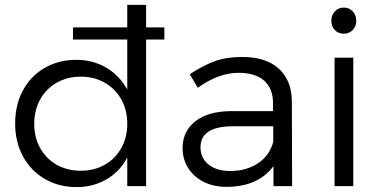

<svg xmlns="http://www.w3.org/2000/svg" viewBox="-20 -762 1561 786"><path d="M652.8 -600.1H578.1V0H501V-117.2Q471.2 -60.1 416.5 -28.1Q361.8 3.9 293.9 3.9Q220.7 3.9 163.3 -29.5Q106 -63 74 -122.1Q42 -181.2 42 -256.8Q42 -333 74 -392.1Q106 -451.2 163.1 -484.1Q220.2 -517.1 292 -517.1Q360.8 -517.1 415.5 -484.6Q470.2 -452.1 501 -395V-600.1H278.8V-649.9H501V-742.2H578.1V-649.9H652.8ZM501 -254.9Q501 -311 476.6 -355Q452.1 -398.9 408.7 -423.6Q365.2 -448.2 311 -448.2Q255.9 -448.2 212.4 -423.6Q168.9 -398.9 144.5 -355Q120.1 -311 120.1 -254.9Q120.1 -199.7 144.5 -155.8Q168.9 -111.8 212.4 -87.4Q255.9 -63 311 -63Q365.2 -63 408.7 -87.4Q452.1 -111.8 476.6 -156Q501 -200.2 501 -254.9Z M1099.6 0V-82Q1036.6 2.9 906.7 2.9Q853.5 2.9 812.7 -18.1Q772 -39.1 749.8 -75Q727.5 -110.8 727.5 -155.8Q727.5 -224.6 779.5 -265.4Q831.5 -306.2 924.8 -307.1H1097.7V-339.8Q1097.7 -398.9 1061.8 -431.4Q1025.9 -463.9 956.5 -463.9Q875.5 -463.9 789.6 -402.8L756.8 -458Q813 -495.1 860.4 -512Q907.7 -528.8 971.7 -528.8Q1068.8 -528.8 1121.3 -481Q1173.8 -433.1 1174.8 -348.1L1175.8 0ZM1098.6 -181.2V-245.1H934.6Q800.8 -245.1 800.8 -159.2Q800.8 -115.2 833.7 -88.6Q866.7 -62 921.9 -62Q988.8 -62 1036.1 -93.5Q1083.5 -125 1098.6 -181.2Z M1336.4 0ZM1349.6 -525.9H1426.3V0H1349.6ZM1438.5 -676.8Q1438.5 -653.8 1423.8 -638.9Q1409.2 -624 1387.2 -624Q1365.2 -624 1350.8 -638.9Q1336.4 -653.8 1336.4 -676.8Q1336.4 -699.7 1350.8 -715.3Q1365.2 -731 1387.2 -731Q1409.2 -731 1423.8 -715.6Q1438.5 -700.2 1438.5 -676.8Z"/></svg>

Font: Argentum Sans Light
Style: Regular
Weight: 300
Designer: Julieta Ulanovsky (Modified by Cristiano Sobral)
Foundry: Julieta Ulanovsky
Version: Version 1.000; ttfautohint (v1.5.65-e2d9)